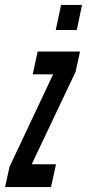

<svg xmlns="http://www.w3.org/2000/svg" viewBox="-44 -755 350 775"><path d="M-23.5 0H162L182 -92H84L261 -465L279 -547H108L88 -455H170.5L-5.5 -82ZM181 -634H266L287 -735H202.5Z"/></svg>

Font: League Gothic SemiCondensed Italic
Style: Regular
Weight: 400
Width: 4
Designer: The League of Moveable Type
Version: Version 1.600; ttfautohint (v1.8.3)